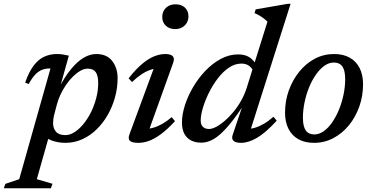

<svg xmlns="http://www.w3.org/2000/svg" viewBox="-106 -736 1950 1004"><path d="M180 -146Q174.5 -126 173 -113.2Q171.5 -100.5 171.5 -92.5Q171.5 -65.5 186.5 -47.5Q201.5 -29.5 236 -29.5Q259.5 -29.5 283.8 -45Q308 -60.5 330.2 -87.5Q352.5 -114.5 369.8 -149.2Q387 -184 397.2 -223.2Q407.5 -262.5 407.5 -302.5Q407.5 -340.5 394.5 -358.8Q381.5 -377 352.5 -377Q334 -377 314.2 -365.8Q294.5 -354.5 275.2 -335.5Q256 -316.5 239.2 -292Q222.5 -267.5 210 -240.8Q197.5 -214 191 -188ZM111 -44.5H156L86.5 201L168.5 225L160 248.5H-86L-78 225.5L-5.5 201L158 -378Q157.5 -378 156.2 -378Q155 -378 154 -378Q133 -378 114.8 -371.2Q96.5 -364.5 79.2 -347Q62 -329.5 44 -296.5L25.5 -304Q45.5 -361.5 71 -394.2Q96.5 -427 126.8 -440.2Q157 -453.5 190.5 -453.5Q207.5 -453.5 222.5 -451.2Q237.5 -449 254 -445L203.5 -264L200.5 -273Q233.5 -336.5 266.8 -376.2Q300 -416 332.8 -434.8Q365.5 -453.5 397 -453.5Q453 -453.5 481 -416.8Q509 -380 509 -327.5Q509 -276.5 495.5 -227.5Q482 -178.5 457.5 -135.5Q433 -92.5 399.2 -59.5Q365.5 -26.5 324 -7.8Q282.5 11 236 11Q195.5 11 160.5 -2.8Q125.5 -16.5 111 -44.5Z M571.5 -35 705 -397 724 -378Q704 -379 681.2 -371.2Q658.5 -363.5 634.2 -347.5Q610 -331.5 584.5 -307L566.5 -326.5Q606 -376.5 639.8 -404Q673.5 -431.5 702.8 -442.5Q732 -453.5 758 -453.5Q786.5 -453.5 797.2 -442.2Q808 -431 799.5 -407.5L666.5 -37L651 -63Q671.5 -61.5 694.5 -67.8Q717.5 -74 742.2 -88Q767 -102 792 -123.5L809 -102.5Q770 -60 736.2 -35Q702.5 -10 673.5 0.5Q644.5 11 618 11Q584.5 11 573.2 0.2Q562 -10.5 571.5 -35ZM742.5 -646.5Q742.5 -666 751 -681Q759.5 -696 775.2 -704.8Q791 -713.5 812.5 -713.5Q843 -713.5 861.2 -696Q879.5 -678.5 879.5 -651Q879.5 -632 870.8 -616.8Q862 -601.5 846.5 -592.8Q831 -584 809.5 -584Q779 -584 760.8 -601.8Q742.5 -619.5 742.5 -646.5Z M1218.5 -363Q1211.5 -381 1195.8 -392.2Q1180 -403.5 1156.5 -403.5Q1121.5 -403.5 1089.8 -381.5Q1058 -359.5 1031.5 -324.2Q1005 -289 985.2 -248.5Q965.5 -208 954.5 -170.2Q943.5 -132.5 943.5 -106Q943.5 -83.5 955.2 -72.5Q967 -61.5 987 -61.5Q1002.5 -61.5 1023.5 -72.2Q1044.5 -83 1067.5 -102.5Q1090.5 -122 1113 -148.8Q1135.5 -175.5 1154 -208Q1172.5 -240.5 1184 -276.5L1292.5 -622.5Q1284 -631.5 1273.5 -639.5Q1263 -647.5 1251 -654.5Q1239 -661.5 1225 -667.5L1231 -687L1398.5 -716H1413.5L1197.5 -36L1183 -63Q1202.5 -61 1225.5 -67.5Q1248.5 -74 1273.5 -88.5Q1298.5 -103 1324 -125.5L1341 -105Q1282.5 -41 1237.5 -15Q1192.5 11 1155 11Q1126.5 11 1115 0.2Q1103.5 -10.5 1111 -31.5L1167 -197.5H1175.5Q1134.5 -135 1101.8 -94.5Q1069 -54 1042.2 -31.2Q1015.5 -8.5 992 0.8Q968.5 10 946 10Q916.5 10 893.8 -1.2Q871 -12.5 858.2 -36Q845.5 -59.5 845.5 -96Q845.5 -137 860.8 -185Q876 -233 903.5 -280Q931 -327 968 -365.8Q1005 -404.5 1048.5 -428Q1092 -451.5 1139.5 -451.5Q1174.5 -451.5 1197.5 -437Q1220.5 -422.5 1237 -393Z M1641 -453.5Q1689.5 -453.5 1723.2 -434.2Q1757 -415 1774.8 -379.5Q1792.5 -344 1792.5 -295.5Q1792.5 -234.5 1773 -179.2Q1753.5 -124 1718.8 -81.2Q1684 -38.5 1637.2 -13.8Q1590.5 11 1536 11Q1488 11 1454 -8.2Q1420 -27.5 1402.2 -63Q1384.5 -98.5 1384.5 -147Q1384.5 -208 1404.2 -263Q1424 -318 1458.8 -361Q1493.5 -404 1540 -428.8Q1586.5 -453.5 1641 -453.5ZM1537.5 -33Q1563 -33 1587 -50Q1611 -67 1631.2 -96.5Q1651.5 -126 1666.8 -163.2Q1682 -200.5 1690.5 -241.5Q1699 -282.5 1699 -322.5Q1699 -367.5 1684.5 -388.2Q1670 -409 1640 -409Q1614 -409 1590.2 -392Q1566.5 -375 1546 -345.8Q1525.5 -316.5 1510.2 -279Q1495 -241.5 1486.5 -200.5Q1478 -159.5 1478 -120Q1478 -75.5 1492.8 -54.2Q1507.5 -33 1537.5 -33Z"/></svg>

Font: Newsreader 16pt 16pt Medium
Style: Italic
Weight: 500
Italic angle: -17°
Version: Version 1.003